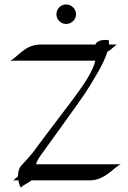

<svg xmlns="http://www.w3.org/2000/svg" viewBox="-20 -821 581 874"><path d="M326.2 -755.9C326.2 -780.8 305.2 -800.8 280.8 -800.8C256.8 -800.8 236.8 -780.8 236.8 -755.9C236.8 -731.9 256.8 -711.9 280.8 -711.9C305.2 -711.9 326.2 -731.9 326.2 -755.9ZM460 -639.2C425.8 -639.2 415 -624 415 -618.2H164.1C90.8 -618.2 58.1 -557.1 25.9 -544.9H414.1C401.9 -496.1 367.2 -445.8 339.8 -407.2C321.8 -379.9 168.9 -181.2 148.9 -152.8C120.1 -110.8 87.9 -81.1 75.2 -64.9C65.9 -54.2 62 -37.1 62 -19C56.2 -13.2 47.9 -5.9 40 0H64C65.9 14.2 69.8 26.9 75.2 33.2C83 22 107.9 13.2 123 0H387.2C460 0 496.1 -59.1 529.8 -73.2H144C147 -85 154.8 -100.1 167 -116.2C188 -145 348.1 -367.2 367.2 -396C399.9 -448.2 451.2 -526.9 469.2 -585.9L482.9 -594.2C491.2 -602.1 501 -609.9 511.2 -618.2H476.1C476.1 -625 476.1 -631.8 475.1 -638.2C470.2 -639.2 464.8 -639.2 460 -639.2Z"/></svg>

Font: Pierce
Style: Roman
Weight: 500
Version: Version 0.2.0